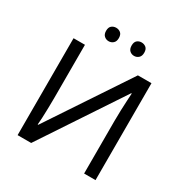

<svg xmlns="http://www.w3.org/2000/svg" viewBox="-203 -1066 1174 1225"><g transform="rotate(30 384.0 -454.0)"><path d="M98 -714H182V-322Q182 -289 181 -248Q180 -207 178.5 -173Q177 -139 175 -123H179L572 -714H672V0H588V-388Q588 -425 589.5 -467Q591 -509 593 -544Q595 -579 596 -594H592L198 0H98ZM254 -859Q254 -885 268 -896.5Q282 -908 301 -908Q320 -908 334 -896.5Q348 -885 348 -859Q348 -834 334 -821.5Q320 -809 301 -809Q282 -809 268 -821.5Q254 -834 254 -859ZM442 -859Q442 -885 455.5 -896.5Q469 -908 488 -908Q507 -908 521 -896.5Q535 -885 535 -859Q535 -834 521 -821.5Q507 -809 488 -809Q469 -809 455.5 -821.5Q442 -834 442 -859Z"/></g></svg>

Font: TSCustom
Style: Regular
Weight: 400
Designer: Monotype Design Team
Foundry: Monotype Imaging Inc.
Version: Version 2.004; ttfautohint (v1.8.3) -l 8 -r 50 -G 200 -x 14 